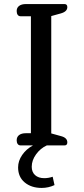

<svg xmlns="http://www.w3.org/2000/svg" viewBox="-20 -715 411 944"><path d="M69 108Q69 76 89 47Q109 18 142 0H82Q72 0 67 -7Q62 -14 62 -25Q62 -42 74 -51Q86 -60 107 -60H132V-635H82Q72 -635 67 -642Q62 -649 62 -661Q62 -677 74 -686Q86 -695 107 -695H297Q311 -695 311 -680Q311 -658 279 -649L232 -636V-59L279 -46Q311 -38 311 -15Q311 0 297 0H210Q179 14 157.5 43.5Q136 73 136 105Q136 131 152.5 146Q169 161 198 161Q218 161 239 154L248 195Q218 209 185 209Q134 209 101.5 182Q69 155 69 108Z"/></svg>

Font: Maitree Medium
Style: Regular
Weight: 500
Designer: CadsonDemak Team
Foundry: CadsonDemak
Version: Version 1.010